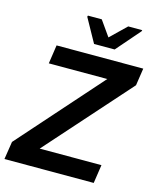

<svg xmlns="http://www.w3.org/2000/svg" viewBox="-135 -983 877 1072"><g transform="rotate(15 304.0 -447.0)"><path d="M0 0ZM-5 0 11 -103 434 -580H96L112 -688H613L598 -588L170 -107H527L511 0ZM312 -750 236 -887 238 -894H318L380 -806L471 -894H552L550 -887L431 -750Z"/></g></svg>

Font: Azeri Sans SemiBold
Style: Italic
Weight: 600
Designer: Hector Gatti & Omnibus-Type (original fonts) / Cristiano Sobral (main changes and remastering)
Foundry: Omnibus-Type
Version: Version 0.07;August 21, 2020;FontCreator 13.0.0.2681 64-bit;